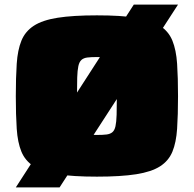

<svg xmlns="http://www.w3.org/2000/svg" viewBox="-20 -763 847 838"><path d="M49 55 564 -743H757L240 55ZM403 8Q298 8 231.5 -2.5Q165 -13 127.5 -37Q90 -61 73.5 -101Q57 -141 53 -201Q49 -261 49 -343Q49 -425 53 -485Q57 -545 73.5 -585.5Q90 -626 127.5 -650.5Q165 -675 231.5 -685.5Q298 -696 403 -696Q508 -696 574.5 -685.5Q641 -675 678.5 -650.5Q716 -626 732.5 -585.5Q749 -545 753 -485Q757 -425 757 -343Q757 -261 753 -201Q749 -141 732.5 -101Q716 -61 678.5 -37Q641 -13 574.5 -2.5Q508 8 403 8ZM403 -174Q429 -174 445 -176Q461 -178 470.5 -186Q480 -194 484 -212Q488 -230 489 -262Q490 -294 490 -343Q490 -393 489 -424.5Q488 -456 484 -474.5Q480 -493 470.5 -501.5Q461 -510 445 -512Q429 -514 403 -514Q378 -514 361.5 -512Q345 -510 335.5 -501.5Q326 -493 322 -474.5Q318 -456 317 -424.5Q316 -393 316 -343Q316 -294 317 -262Q318 -230 322 -212Q326 -194 335.5 -186Q345 -178 361.5 -176Q378 -174 403 -174Z"/></svg>

Font: Saira Expanded Black
Style: Regular
Weight: 900
Width: 7
Designer: Hector Gatti with collaboration of the Omnibus-Type team
Foundry: Omnibus-Type
Version: Version 1.101